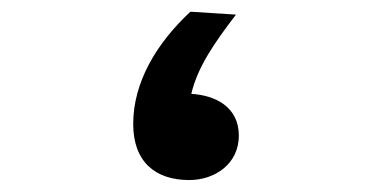

<svg xmlns="http://www.w3.org/2000/svg" viewBox="-20 -298 626 323"><path d="M298.3 4.9C341.8 4.9 381.8 -22.5 381.8 -69.8C381.8 -118.2 342.3 -137.7 301.8 -140.1C312.5 -185.5 340.8 -226.1 377 -273.4L300.3 -278.3C243.2 -225.1 204.1 -159.7 204.1 -89.4C204.1 -25.4 241.7 4.9 298.3 4.9Z"/></svg>

Font: Cascadia Mono NF
Style: Bold
Weight: 700
Monospace: yes
Designer: Aaron Bell
Foundry: Saja Typeworks
Version: Version 2404.023